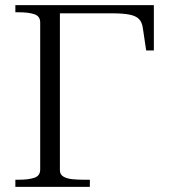

<svg xmlns="http://www.w3.org/2000/svg" viewBox="-20 -730 660 750"><path d="M214 -678V-65Q214 -48 228 -40Q242 -32 262.5 -30Q283 -28 304 -28H331V0H40V-28H56Q91 -28 114 -35.5Q137 -43 137 -68V-642Q137 -667 114 -674.5Q91 -682 56 -682H40V-710H581V-533H551L538 -620Q535 -643 523 -655.5Q511 -668 485.5 -673Q460 -678 415 -678Z"/></svg>

Font: Roboto Serif 120pt Expanded Light
Style: Regular
Weight: 300
Width: 7
Designer: Greg Gazdowicz
Foundry: Commercial Type
Version: Version 1.008